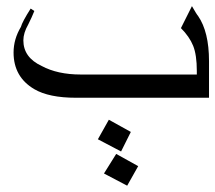

<svg xmlns="http://www.w3.org/2000/svg" viewBox="-20 -461 688 614"><path d="M648.4 -148.4H222.7Q136.7 -148.4 89.8 -175.8Q23.4 -214.8 23.4 -293Q23.4 -335.9 46.9 -375Q50.8 -390.6 78.1 -433.6L89.8 -425.8Q82 -406.2 70.3 -382.8Q54.7 -355.5 54.7 -332Q54.7 -277.3 113.3 -250Q164.1 -222.7 238.3 -222.7H609.4V-234.4Q609.4 -285.2 597.7 -314.5Q585.9 -343.8 558.6 -371.1L593.8 -441.4Q609.4 -414.1 613.3 -410.2Q648.4 -359.4 648.4 -265.6ZM398.4 -39.1 367.2 23.4 293 -15.6 328.1 -78.1ZM421.9 70.3 386.7 132.8 312.5 93.8 351.6 31.2Z"/></svg>

Font: 和音 by 宁静之雨，公众号njzyshare
Style: Regular
Weight: 400
Designer: Steve Matteson
Foundry: Ascender Corporation
Version: Version 6.00;June 8, 2018;FontCreator 11.0.0.2388 32-bit